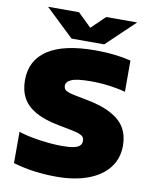

<svg xmlns="http://www.w3.org/2000/svg" viewBox="-101 -1027 892 1112"><g transform="rotate(10 344.5 -470.5)"><path d="M53 -25V-209Q103.5 -192 177 -181.5Q250.5 -171 310 -171Q355 -171 380 -177Q405 -183 414.5 -193.8Q424 -204.5 424 -221Q424 -234.5 417.5 -243.2Q411 -252 393.2 -258.8Q375.5 -265.5 341 -272L269 -286Q184 -302.5 132 -332Q80 -361.5 56 -405.5Q32 -449.5 32 -510Q32 -627 125.8 -688.5Q219.5 -750 405 -750Q520 -750 614 -727V-543Q575.5 -554.5 520.5 -561.8Q465.5 -569 412 -569Q329.5 -569 297.2 -555.5Q265 -542 265 -518Q265 -506 270.5 -498.2Q276 -490.5 290.2 -484.5Q304.5 -478.5 332 -473L404 -459Q496 -441.5 551.8 -410.5Q607.5 -379.5 632.2 -336Q657 -292.5 657 -233Q657 -158.5 614.8 -103.8Q572.5 -49 493.8 -19.5Q415 10 308 10Q171.5 10 53 -25ZM432 -951H614L448 -793H256L90 -951H272L352 -873.5Z"/></g></svg>

Font: Encode Sans Expanded Black
Style: Regular
Weight: 900
Width: 7
Designer: Multiple Designers
Foundry: Impallari Type
Version: Version 2.000